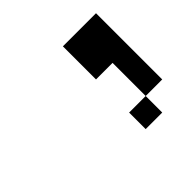

<svg xmlns="http://www.w3.org/2000/svg" viewBox="-80 -780 410 410"><g transform="rotate(-45 125.0 -575.0)"><path d="M150 -700V-600H200V-500H250V-700ZM150 -450H200V-500H150Z"/></g></svg>

Font: LS-VG5000 Light Shifted
Style: Regular
Weight: 400
Designer: Justin Bihan, 2021
Foundry: Justin Bihan, 2021
Version: Version 1.000;Glyphs 3.1.2 (3151)